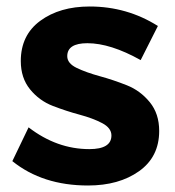

<svg xmlns="http://www.w3.org/2000/svg" viewBox="-20 -565 539 591"><path d="M18 -69 68 -173Q155 -106 255 -106Q323 -106 323 -148Q323 -171 294.5 -186Q266 -201 225 -212Q184 -223 142.5 -239Q101 -255 72.5 -290Q44 -325 44 -377Q44 -457 104 -501Q164 -545 256 -545Q371 -545 466 -485L413 -380Q320 -432 249 -432Q187 -432 187 -392Q187 -370 216 -356Q245 -342 287 -330.5Q329 -319 370.5 -302.5Q412 -286 441 -250.5Q470 -215 470 -162Q470 -82 408 -38Q346 6 251 6Q111 6 18 -69Z"/></svg>

Font: Trueno
Style: SBd
Weight: 600
Designer: Julieta Ulanovsky
Foundry: Julieta Ulanovsky
Version: Version 3.001b